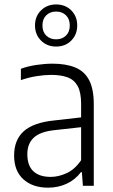

<svg xmlns="http://www.w3.org/2000/svg" viewBox="-20 -836 510 864"><path d="M196 8.5Q127 8.5 85.2 -29.2Q43.5 -67 43.5 -136Q43.5 -206.5 87 -245.5Q130.5 -284.5 224 -294L364.5 -310L371 -266.5L226.5 -250.5Q162 -244 132.5 -217Q103 -190 103 -142Q103 -91 130 -65.5Q157 -40 208 -40Q243.5 -40 280 -56.8Q316.5 -73.5 345 -115V-368.5Q345 -420 329.8 -448.2Q314.5 -476.5 284.5 -487.8Q254.5 -499 210.5 -499Q181.5 -499 145.8 -493.5Q110 -488 74 -475.5V-526.5Q105 -538 143.8 -543.8Q182.5 -549.5 216.5 -549.5Q276.5 -549.5 318.2 -532.5Q360 -515.5 381 -475.5Q402 -435.5 402 -366.5V0H353L348.5 -61H344Q318.5 -27 280 -9.2Q241.5 8.5 196 8.5ZM232.5 -626.5Q191.5 -626.5 164.5 -653.5Q137.5 -680.5 137.5 -721.5Q137.5 -762.5 164.5 -789.2Q191.5 -816 232.5 -816Q274 -816 300.8 -789.2Q327.5 -762.5 327.5 -721.5Q327.5 -680.5 300.8 -653.5Q274 -626.5 232.5 -626.5ZM232.5 -659Q259.5 -659 276.8 -675.8Q294 -692.5 294 -721.5Q294 -750.5 276.8 -767.2Q259.5 -784 232.5 -784Q205.5 -784 188.2 -767.2Q171 -750.5 171 -721.5Q171 -692.5 188.2 -675.8Q205.5 -659 232.5 -659Z"/></svg>

Font: Encode Sans SemiCondensed Light
Style: Regular
Weight: 300
Width: 4
Designer: Multiple Designers
Foundry: Impallari Type
Version: Version 3.002